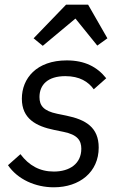

<svg xmlns="http://www.w3.org/2000/svg" viewBox="-20 -785 511 817"><path d="M261 -765 123 -622 162 -590 301 -706 394 -591 437 -622 355 -765ZM209 12C319 12 400 -53 400 -157C400 -243 345 -276 262 -293L223 -301C165 -313 148 -336 148 -372C148 -424 183 -461 258 -461C319 -461 356 -437 379 -405L432 -452C393 -501 340 -528 264 -528C135 -528 73 -451 73 -365C73 -280 133 -248 211 -232L250 -224C310 -212 326 -187 326 -152C326 -89 277 -55 209 -55C149 -55 103 -81 67 -129L14 -82C55 -22 130 12 209 12Z"/></svg>

Font: LVC Sans
Style: Italic
Weight: 400
Italic angle: -11.31°
Designer: Mike Abbink, Paul van der Laan, Pieter van Rosmalen
Foundry: Bold Monday
Version: Version 3.0